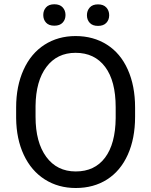

<svg xmlns="http://www.w3.org/2000/svg" viewBox="-20 -894 728 923"><path d="M629.4 -332.5Q629.4 -228 594.2 -150.1Q559.1 -72.3 494.6 -31.2Q430.2 9.8 344.2 9.8Q260.3 9.8 195.3 -31.5Q130.4 -72.8 94.5 -149.2Q58.6 -225.6 57.6 -326.2V-377.4Q57.6 -480 93.3 -558.6Q128.9 -637.2 194.1 -679Q259.3 -720.7 343.3 -720.7Q428.7 -720.7 493.9 -679.4Q559.1 -638.2 594.2 -559.8Q629.4 -481.4 629.4 -377.4ZM536.1 -378.4Q536.1 -504.9 485.4 -572.5Q434.6 -640.1 343.3 -640.1Q254.4 -640.1 203.4 -572.5Q152.3 -504.9 150.9 -384.8V-332.5Q150.9 -210 202.4 -139.9Q253.9 -69.8 344.2 -69.8Q435.1 -69.8 484.9 -136Q534.7 -202.1 536.1 -325.7ZM188 -821.8Q188 -843.8 201.4 -858.6Q214.8 -873.5 241.2 -873.5Q267.6 -873.5 281.2 -858.6Q294.9 -843.8 294.9 -821.8Q294.9 -799.8 281.2 -785.2Q267.6 -770.5 241.2 -770.5Q214.8 -770.5 201.4 -785.2Q188 -799.8 188 -821.8ZM397.9 -820.8Q397.9 -842.8 411.4 -857.9Q424.8 -873 451.2 -873Q477.5 -873 491.2 -857.9Q504.9 -842.8 504.9 -820.8Q504.9 -798.8 491.2 -784.2Q477.5 -769.5 451.2 -769.5Q424.8 -769.5 411.4 -784.2Q397.9 -798.8 397.9 -820.8Z"/></svg>

Font: RobotoInd
Style: Regular
Weight: 400
Designer: Google
Version: Version 2.001101; 2014